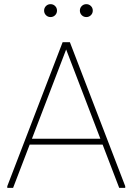

<svg xmlns="http://www.w3.org/2000/svg" viewBox="-20 -903 637 923"><path d="M553 0 290 -686 281 -700H316L582 -8V0ZM15 0V-8L281 -700H316L306 -686L43 0ZM113 -208 126 -236H471L484 -208ZM395 -821Q382 -821 373 -830Q364 -839 364 -852Q364 -865 373 -874Q382 -883 395 -883Q408 -883 417 -874Q426 -865 426 -852Q426 -839 417 -830Q408 -821 395 -821ZM223 -821Q210 -821 201 -830Q192 -839 192 -852Q192 -865 201 -874Q210 -883 223 -883Q236 -883 245 -874Q254 -865 254 -852Q254 -839 245 -830Q236 -821 223 -821Z"/></svg>

Font: Fustat ExtraLight
Style: Regular
Weight: 250
Designer: Mohamed Gaber, Khaled Hosny, Laura Garcia Mut
Foundry: Kief Type Foundry, Alif Type Foundry, Hard Type Foundry
Version: Version 1.007